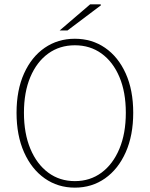

<svg xmlns="http://www.w3.org/2000/svg" viewBox="-20 -850 688 882"><path d="M324 12Q246 12 185.5 -30.5Q125 -73 90.5 -150.5Q56 -228 56 -332Q56 -436 90.5 -512.5Q125 -589 185.5 -630.5Q246 -672 324 -672Q402 -672 462.5 -630.5Q523 -589 557.5 -512.5Q592 -436 592 -332Q592 -228 557.5 -150.5Q523 -73 462.5 -30.5Q402 12 324 12ZM324 -18Q394 -18 446.5 -57Q499 -96 528.5 -166.5Q558 -237 558 -332Q558 -427 528.5 -496.5Q499 -566 446.5 -604Q394 -642 324 -642Q254 -642 201.5 -604Q149 -566 119.5 -496.5Q90 -427 90 -332Q90 -237 119.5 -166.5Q149 -96 201.5 -57Q254 -18 324 -18ZM254 -710 394 -830H442L444 -826L290 -710Z"/></svg>

Font: Source Sans 3
Style: Regular
Weight: 200
Designer: Paul D. Hunt
Foundry: Adobe
Version: Version 3.046;hotconv 1.0.118;makeotfexe 2.5.65603